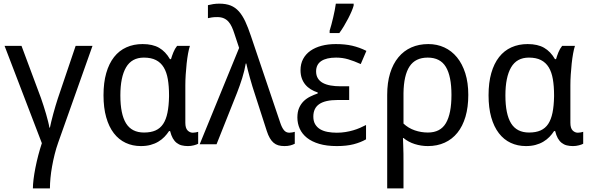

<svg xmlns="http://www.w3.org/2000/svg" viewBox="-20 -786 3212 1046"><path d="M296.9 -8.8Q286.1 21.5 277.8 54.7Q269.5 87.9 263.7 120.6Q257.8 153.3 254.9 184.1Q252 214.8 252 240.2H159.2Q159.2 219.7 162.8 190.2Q166.5 160.6 173.1 127.2Q179.7 93.8 188.7 59.3Q197.8 24.9 208 -5.9L4.9 -536.1H97.2L203.1 -252Q210 -232.4 217.3 -209.7Q224.6 -187 231 -165Q237.3 -143.1 242.2 -123.5Q247.1 -104 249 -90.8H252Q254.4 -103.5 259.3 -123.5Q264.2 -143.6 270.3 -166.3Q276.4 -189 283 -210.9Q289.6 -232.9 294.9 -249L392.1 -536.1H483.9Z M764.6 -64Q801.8 -64 827.4 -75.4Q853 -86.9 868.9 -110.8Q884.8 -134.8 892.3 -171.9Q899.9 -209 900.9 -259.8V-267.1Q900.9 -316.4 894.3 -354.7Q887.7 -393.1 871.8 -419.2Q856 -445.3 829.6 -458.7Q803.2 -472.2 763.7 -472.2Q697.8 -472.2 666.7 -418.9Q635.7 -365.7 635.7 -266.1Q635.7 -164.1 666.7 -114Q697.8 -64 764.6 -64ZM747.6 9.8Q702.1 9.8 664.6 -7.8Q627 -25.4 600.1 -60.3Q573.2 -95.2 558.6 -147Q543.9 -198.7 543.9 -267.1Q543.9 -335.9 558.8 -387.9Q573.7 -439.9 601.3 -475.1Q628.9 -510.3 668.5 -528.1Q708 -545.9 756.8 -545.9Q811.5 -545.9 846.7 -525.6Q881.8 -505.4 905.8 -463.9H911.6Q916.5 -481 924.6 -501Q932.6 -521 944.8 -536.1H1014.6Q1009.3 -520 1004.6 -494.6Q1000 -469.2 996.8 -439.7Q993.7 -410.2 991.7 -379.4Q989.7 -348.6 989.7 -321.8V-117.2Q989.7 -87.9 1002 -75.4Q1014.2 -63 1030.8 -63Q1037.6 -63 1046.6 -64.7Q1055.7 -66.4 1059.6 -67.9V-2.9Q1052.2 1.5 1036.4 5.6Q1020.5 9.8 1003.9 9.8Q985.4 9.8 970 5.9Q954.6 2 942.4 -7.6Q930.2 -17.1 921.4 -32.7Q912.6 -48.3 906.7 -71.8H900.9Q890.1 -55.2 875.7 -40.3Q861.3 -25.4 842.5 -14.2Q823.7 -2.9 800.3 3.4Q776.9 9.8 747.6 9.8Z M1067.9 0 1282.7 -524.9 1256.8 -603Q1250.5 -623 1242.9 -639.4Q1235.4 -655.8 1224.9 -667.7Q1214.4 -679.7 1199.5 -686.3Q1184.6 -692.9 1163.6 -692.9Q1147 -692.9 1134.8 -691.2Q1122.6 -689.5 1112.8 -687V-757.8Q1125.5 -761.2 1141.6 -763.7Q1157.7 -766.1 1174.8 -766.1Q1210.9 -766.1 1236.6 -755.9Q1262.2 -745.6 1281.5 -723.9Q1300.8 -702.1 1316.2 -669.2Q1331.5 -636.2 1346.7 -590.8L1506.8 -117.2Q1515.6 -90.8 1526.9 -76.9Q1538.1 -63 1556.6 -63Q1563.5 -63 1572.8 -64.7Q1582 -66.4 1585.9 -67.9V-2.9Q1574.7 2.9 1561.3 6.3Q1547.9 9.8 1529.8 9.8Q1510.7 9.8 1496.3 5.6Q1481.9 1.5 1470.5 -8.3Q1459 -18.1 1450 -33.7Q1440.9 -49.3 1433.6 -71.8L1367.7 -275.9Q1362.3 -292 1355.2 -314.9Q1348.1 -337.9 1341.6 -361.6Q1335 -385.3 1329.6 -406.5Q1324.2 -427.7 1321.8 -439.9H1318.8Q1312.5 -402.3 1299.6 -360.8Q1286.6 -319.3 1271.5 -280.8L1159.7 0Z M1882.3 -315.9V-241.2H1819.3Q1752 -241.2 1719.5 -219Q1687 -196.8 1687 -150.9Q1687 -126 1697 -109.1Q1707 -92.3 1724.1 -82Q1741.2 -71.8 1764.6 -67.4Q1788.1 -63 1814.9 -63Q1839.8 -63 1862.3 -66.7Q1884.8 -70.3 1904.5 -76.2Q1924.3 -82 1941.7 -89.6Q1959 -97.2 1974.1 -105V-26.9Q1945.3 -10.3 1906.7 -0.2Q1868.2 9.8 1814.9 9.8Q1759.8 9.8 1719.2 -2.2Q1678.7 -14.2 1652.3 -35.2Q1626 -56.2 1613 -84.7Q1600.1 -113.3 1600.1 -146Q1600.1 -176.3 1609.4 -197.8Q1618.7 -219.2 1634 -234.4Q1649.4 -249.5 1669.4 -259.5Q1689.5 -269.5 1710.9 -276.9V-282.2Q1689.9 -289.1 1672.9 -299.6Q1655.8 -310.1 1643.3 -325.2Q1630.9 -340.3 1624 -359.9Q1617.2 -379.4 1617.2 -403.8Q1617.2 -438 1631.3 -464.6Q1645.5 -491.2 1671.1 -509.3Q1696.8 -527.3 1731.9 -536.6Q1767.1 -545.9 1809.1 -545.9Q1835 -545.9 1856.9 -543.7Q1878.9 -541.5 1898.9 -536.9Q1918.9 -532.2 1937.7 -525.4Q1956.5 -518.6 1976.1 -508.8L1945.3 -437Q1908.7 -453.6 1877.2 -462.9Q1845.7 -472.2 1811 -472.2Q1758.3 -472.2 1730.2 -453.4Q1702.1 -434.6 1702.1 -397Q1702.1 -375 1711.7 -359.4Q1721.2 -343.8 1738.8 -334.2Q1756.3 -324.7 1780.8 -320.3Q1805.2 -315.9 1835 -315.9ZM1775.9 -619.1Q1780.8 -633.8 1785.6 -652.6Q1790.5 -671.4 1795.2 -691.2Q1799.8 -710.9 1803.7 -730.5Q1807.6 -750 1809.6 -766.1H1906.7V-755.9Q1903.8 -744.1 1895.8 -725.1Q1887.7 -706.1 1876.7 -684.8Q1865.7 -663.6 1853 -642.6Q1840.3 -621.6 1828.6 -606H1775.9Z M2531.2 -269Q2531.2 -202.1 2515.9 -150.1Q2500.5 -98.1 2471.9 -62.7Q2443.4 -27.3 2402.6 -8.8Q2361.8 9.8 2311 9.8Q2274.4 9.8 2239.5 -1.2Q2204.6 -12.2 2178.2 -34.2H2175.3Q2175.8 -13.2 2176.8 9.3Q2177.7 28.3 2178 52Q2178.2 75.7 2178.2 98.1V240.2H2089.4V-269Q2089.4 -335.4 2105.2 -387Q2121.1 -438.5 2150.4 -473.9Q2179.7 -509.3 2220.9 -527.6Q2262.2 -545.9 2313.5 -545.9Q2360.8 -545.9 2400.6 -527.6Q2440.4 -509.3 2469.5 -473.9Q2498.5 -438.5 2514.9 -387Q2531.2 -335.4 2531.2 -269ZM2310.1 -472.2Q2243.2 -472.2 2211.4 -424.3Q2179.7 -376.5 2178.2 -278.8V-112.8Q2204.6 -87.9 2239.5 -75.9Q2274.4 -64 2311 -64Q2379.4 -64 2409.4 -115.5Q2439.5 -167 2439.5 -269Q2439.5 -371.1 2408.9 -421.6Q2378.4 -472.2 2310.1 -472.2Z M2862.3 -64Q2899.4 -64 2925 -75.4Q2950.7 -86.9 2966.6 -110.8Q2982.4 -134.8 2990 -171.9Q2997.6 -209 2998.5 -259.8V-267.1Q2998.5 -316.4 2991.9 -354.7Q2985.4 -393.1 2969.5 -419.2Q2953.6 -445.3 2927.2 -458.7Q2900.9 -472.2 2861.3 -472.2Q2795.4 -472.2 2764.4 -418.9Q2733.4 -365.7 2733.4 -266.1Q2733.4 -164.1 2764.4 -114Q2795.4 -64 2862.3 -64ZM2845.2 9.8Q2799.8 9.8 2762.2 -7.8Q2724.6 -25.4 2697.8 -60.3Q2670.9 -95.2 2656.2 -147Q2641.6 -198.7 2641.6 -267.1Q2641.6 -335.9 2656.5 -387.9Q2671.4 -439.9 2699 -475.1Q2726.6 -510.3 2766.1 -528.1Q2805.7 -545.9 2854.5 -545.9Q2909.2 -545.9 2944.3 -525.6Q2979.5 -505.4 3003.4 -463.9H3009.3Q3014.2 -481 3022.2 -501Q3030.3 -521 3042.5 -536.1H3112.3Q3106.9 -520 3102.3 -494.6Q3097.7 -469.2 3094.5 -439.7Q3091.3 -410.2 3089.4 -379.4Q3087.4 -348.6 3087.4 -321.8V-117.2Q3087.4 -87.9 3099.6 -75.4Q3111.8 -63 3128.4 -63Q3135.3 -63 3144.3 -64.7Q3153.3 -66.4 3157.2 -67.9V-2.9Q3149.9 1.5 3134 5.6Q3118.2 9.8 3101.6 9.8Q3083 9.8 3067.6 5.9Q3052.2 2 3040 -7.6Q3027.8 -17.1 3019 -32.7Q3010.3 -48.3 3004.4 -71.8H2998.5Q2987.8 -55.2 2973.4 -40.3Q2959 -25.4 2940.2 -14.2Q2921.4 -2.9 2897.9 3.4Q2874.5 9.8 2845.2 9.8Z"/></svg>

Font: WenQuanYi Micro Hei
Style: Regular
Weight: 400
Foundry: Ascender Corporation
Version: Version 0.2.0-beta